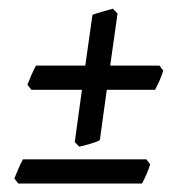

<svg xmlns="http://www.w3.org/2000/svg" viewBox="-20 -506 416 445"><path d="M358.4 -342.3Q356.9 -337.4 354.5 -331.1L349.6 -318.8Q347.2 -313 344.2 -307.4Q341.3 -301.8 339.4 -297.9H227.5L211.4 -181.2Q207 -178.7 200.9 -176.5Q194.8 -174.3 188.2 -172.4Q181.6 -170.4 175 -168.7Q168.5 -167 163.6 -166L153.3 -176.8L169.9 -297.9H52.7L43.5 -309.6Q47.4 -319.3 52.7 -331.8Q58.1 -344.2 63.5 -354H177.7L194.3 -471.7Q198.2 -473.1 204.3 -475.1Q210.4 -477.1 217.3 -479Q224.1 -481 230.5 -482.7Q236.8 -484.4 241.7 -485.8L252.4 -474.6L235.4 -354H349.6ZM328.1 -125Q326.7 -120.1 324.2 -113.8L319.3 -101.6Q316.9 -95.7 314 -90.1Q311 -84.5 309.1 -80.6H22.5L13.2 -92.3Q17.1 -102.1 22.5 -114.5Q27.8 -127 33.2 -136.7H319.3Z"/></svg>

Font: Gentium Plus Eur
Style: Italic
Weight: 400
Italic angle: -8°
Designer: J. Victor Gaultney, Annie Olsen, Iska Routamaa, Becca Hirsbrunner
Foundry: SIL International
Version: Version 5.000